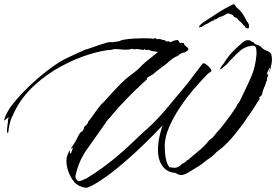

<svg xmlns="http://www.w3.org/2000/svg" viewBox="-50 -796 1306 908"><path d="M359 92Q350 92 335 87Q320 82 315 76Q313 76 310 73Q306 71 303.5 67.5Q301 64 298 60Q285 46 274.5 18Q264 -10 264 -36Q264 -50 269 -63L279 -85H280Q280 -70 283 -70Q286 -70 290 -82Q294 -94 294 -98H291Q291 -93 289 -91Q287 -96 287 -97Q303 -120 309 -131Q315 -142 318.5 -150Q322 -158 330 -169Q333 -172 336.5 -174Q340 -176 343 -180Q346 -185 347 -191Q348 -197 353 -201Q355 -200 360.5 -207.5Q366 -215 366 -215V-219Q382 -239 396.5 -260Q411 -281 427 -300Q431 -305 435 -308.5Q439 -312 443 -316L482 -359Q500 -379 521.5 -400.5Q543 -422 564 -438L584 -453Q604 -468 612.5 -478Q621 -488 640 -504Q651 -512 667.5 -526Q684 -540 697 -550L692 -551L667 -555Q663 -556 659.5 -558Q656 -560 653 -561Q649 -559 643 -559Q639 -560 633 -564L629 -560H627Q624 -560 613.5 -562Q603 -564 595 -564Q587 -564 586 -562Q582 -564 578 -564Q574 -564 571 -565Q564 -561 548 -561Q535 -561 521 -562.5Q507 -564 496 -564Q484 -564 481 -561Q432 -558 367.5 -537.5Q303 -517 237.5 -481.5Q172 -446 115.5 -395Q59 -344 24 -279Q16 -263 5 -239Q-6 -215 -11 -169Q-11 -168 -14 -167.5Q-17 -167 -17 -180Q-17 -187 -15.5 -197Q-14 -207 -12 -223Q-12 -224 -12.5 -224Q-13 -224 -13 -225Q-13 -230 -10 -235Q-7 -240 -11 -241L-30 -225Q-31 -230 -26 -242.5Q-21 -255 -13.5 -268.5Q-6 -282 -1 -289Q29 -329 68.5 -369Q108 -409 151 -444Q194 -479 234 -504Q252 -515 270 -523Q288 -531 306 -540Q308 -541 319 -546Q330 -551 341 -555.5Q352 -560 353 -561Q362 -563 380 -569.5Q398 -576 418.5 -583Q439 -590 455.5 -594.5Q472 -599 479 -596L514 -601Q521 -606 539.5 -609Q558 -612 581.5 -613.5Q605 -615 626 -615Q644 -615 657.5 -614.5Q671 -614 675 -612L676 -613Q680 -615 682 -615Q686 -615 689 -613.5Q692 -612 694 -610Q701 -613 706 -611Q710 -611 713 -609.5Q716 -608 719 -607H722Q727 -607 731.5 -604Q736 -601 739 -599Q744 -602 747 -601Q749 -601 751.5 -599.5Q754 -598 755 -596Q757 -597 768.5 -602Q780 -607 780 -605Q786 -607 787 -607Q794 -607 796.5 -599Q799 -591 810 -593H814Q821 -593 820.5 -589Q820 -585 827 -579Q841 -569 841 -564Q841 -558 825 -549Q807 -546 797 -537Q787 -528 776 -526L775 -523Q768 -522 763 -516Q758 -510 751 -508Q748 -504 746.5 -502.5Q745 -501 739 -496Q723 -484 706.5 -471.5Q690 -459 674 -445Q670 -442 662 -438Q654 -434 650 -431Q644 -427 645 -423.5Q646 -420 640 -416Q639 -415 630 -407Q621 -399 612.5 -391Q604 -383 604 -382Q599 -379 584.5 -364.5Q570 -350 551 -330.5Q532 -311 514 -291.5Q496 -272 484 -257.5Q472 -243 471 -240Q462 -234 453 -220.5Q444 -207 437 -197Q397 -140 360 -88Q323 -36 308 31Q307 34 307 36Q307 38 307 40Q307 48 311 52Q315 56 320 61Q329 61 340 56Q351 51 360 47Q369 42 401.5 20.5Q434 -1 481 -38Q534 -81 570 -116Q606 -151 626 -169Q682 -217 730.5 -274Q779 -331 825 -387Q837 -401 860 -432Q883 -463 908 -495Q912 -500 924 -492Q936 -484 944.5 -473Q953 -462 948 -458L934 -448Q903 -417 867 -375Q831 -333 800 -286.5Q769 -240 749 -193Q729 -146 729 -104Q729 -92 730.5 -72.5Q732 -53 737 -34.5Q742 -16 752 -5Q761 -4 769.5 -3Q778 -2 781 -3Q797 -6 804.5 -15Q812 -24 821 -25L822 -28Q828 -29 831.5 -34.5Q835 -40 842 -41Q844 -45 857.5 -55.5Q871 -66 875 -70Q888 -81 901.5 -92.5Q915 -104 926 -117L937 -130Q941 -135 946.5 -138.5Q952 -142 956 -146Q957 -147 963 -154.5Q969 -162 975 -169Q981 -176 981 -176Q986 -180 1000.5 -198.5Q1015 -217 1032 -240Q1049 -263 1061 -281.5Q1073 -300 1073 -303Q1080 -309 1085.5 -321Q1091 -333 1095 -341Q1120 -391 1139 -435.5Q1158 -480 1163 -538V-551Q1163 -560 1162 -564Q1160 -574 1156 -577Q1152 -580 1147 -580Q1144 -580 1140.5 -579.5Q1137 -579 1132 -578Q1107 -573 1089.5 -559Q1072 -545 1055 -527L1032 -503L1023 -492Q1019 -489 1020 -490.5Q1021 -492 1017 -487H1016Q996 -468 992 -468Q991 -468 991 -468.5Q991 -469 991 -469Q991 -472 995 -478.5Q999 -485 999 -485Q1001 -486 1007.5 -495.5Q1014 -505 1021 -515.5Q1028 -526 1030 -528Q1034 -534 1045 -546Q1056 -558 1070 -571Q1084 -584 1096 -594Q1108 -604 1114 -605Q1128 -608 1137.5 -601.5Q1147 -595 1150 -596Q1153 -588 1162 -585.5Q1171 -583 1178 -579Q1182 -577 1184.5 -574Q1187 -571 1190 -568Q1201 -559 1216 -554Q1231 -549 1234 -534Q1235 -529 1235.5 -524Q1236 -519 1236 -514Q1236 -504 1234 -494.5Q1232 -485 1230 -474Q1229 -471 1226.5 -463.5Q1224 -456 1224 -454H1223Q1223 -460 1225.5 -465.5Q1228 -471 1226 -477V-476Q1223 -473 1217 -460Q1211 -447 1212 -443Q1212 -443 1211.5 -442.5Q1211 -442 1212 -442H1214Q1214 -447 1216 -449Q1218 -445 1218 -444V-441Q1218 -437 1215.5 -432.5Q1213 -428 1212 -423L1213 -417Q1209 -411 1206.5 -401Q1204 -391 1200 -384L1192 -363Q1191 -359 1190.5 -354Q1190 -349 1186 -344Q1184 -341 1179.5 -339Q1175 -337 1176 -331L1178 -333V-329Q1168 -312 1156 -294Q1144 -276 1133 -259Q1131 -255 1128 -251.5Q1125 -248 1122 -244Q1115 -234 1109 -224.5Q1103 -215 1096 -206Q1083 -189 1064.5 -165.5Q1046 -142 1031 -127Q1028 -123 1024.5 -120Q1021 -117 1017 -113Q1003 -98 989 -88.5Q975 -79 961 -64Q952 -55 940.5 -47.5Q929 -40 918 -31Q907 -21 894 -13Q881 -5 868 3Q857 10 842 19Q827 28 815 31Q813 31 811 31.5Q809 32 807 32Q797 32 783 24L781 22Q739 19 718 -11Q697 -41 697 -85Q697 -115 703 -145Q709 -175 719 -204Q717 -202 717 -201Q630 -110 564.5 -52Q499 6 455.5 37Q412 68 388 80Q364 92 359 92ZM1122 -661Q1120 -662 1117.5 -662.5Q1115 -663 1113 -664Q1110 -666 1108.5 -670.5Q1107 -675 1102 -676Q1102 -676 1101.5 -676Q1101 -676 1102 -677Q1099 -680 1093 -687.5Q1087 -695 1083 -695Q1083 -695 1083.5 -696Q1084 -697 1083 -697V-698Q1078 -698 1076.5 -702.5Q1075 -707 1071 -709Q1068 -712 1064.5 -713Q1061 -714 1057 -716Q1055 -718 1054 -721Q1053 -724 1050 -725L1044 -728Q1042 -728 1042 -729L1028 -733Q1023 -730 1017 -727.5Q1011 -725 1009 -723Q1002 -719 997 -718Q992 -717 987 -715Q980 -711 975.5 -707.5Q971 -704 964 -704Q962 -704 962 -699Q958 -701 945.5 -693Q933 -685 928 -683Q928 -682 927 -682Q922 -682 915 -676.5Q908 -671 903 -669Q900 -668 898 -668Q896 -668 894 -667Q894 -666 891 -666V-667Q891 -669 892.5 -672Q894 -675 900 -681Q907 -688 916 -693.5Q925 -699 934 -705Q960 -722 985.5 -738.5Q1011 -755 1038 -768Q1042 -770 1046 -772.5Q1050 -775 1054 -776L1060 -775L1063 -768H1064L1068 -761Q1085 -749 1095.5 -733.5Q1106 -718 1115 -699Q1119 -693 1123 -688Q1127 -683 1128 -675Q1128 -666 1126.5 -664Q1125 -662 1125 -662Q1124 -662 1124 -661.5Q1124 -661 1122 -661Z"/></svg>

Font: Cherish
Style: Regular
Weight: 400
Designer: Robert E. Leuschke
Foundry: Robert E. Leuschke
Version: Version 1.005